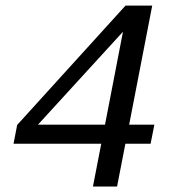

<svg xmlns="http://www.w3.org/2000/svg" viewBox="-20 -679 640 699"><path d="M436.5 -155.8 406.2 0H318.4L348.6 -155.8H29.3L42.5 -224.1L437 -658.7H534.2L450.2 -225.1H542L528.3 -155.8ZM427.7 -563.5 118.2 -225.1H362.3Z"/></svg>

Font: Liberation Mono
Style: Italic
Weight: 400
Italic angle: -12°
Monospace: yes
Designer: Steve Matteson
Foundry: Ascender Corporation
Version: Version 2.1.5